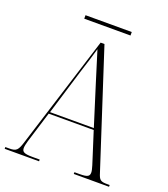

<svg xmlns="http://www.w3.org/2000/svg" viewBox="-150 -930 904 1034"><g transform="rotate(20 301.5 -412.5)"><path d="M161 -805H426V-825H161ZM-2 0H195V-10H153C103 -10 93 -19 93 -40C93 -59 108 -104 115 -126L156 -259H414L459 -118C465 -98 480 -57 480 -40C480 -19 472 -10 424 -10H394V0H596V-10H583C543 -10 536 -16 524 -55L310 -714H288L87 -75C70 -19 62 -10 20 -10H-2ZM160 -269 238 -525C254 -575 274 -638 284 -675C297 -632 317 -569 339 -498L411 -269Z"/></g></svg>

Font: Noto Serif Display SemiCondensed ExtraLight
Style: Regular
Weight: 200
Width: 4
Designer: Monotype Design Team
Foundry: Monotype Imaging Inc.
Version: Version 2.009